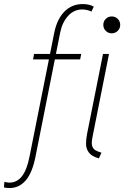

<svg xmlns="http://www.w3.org/2000/svg" viewBox="-71 -780 627 955"><path d="M-23.4 155.3Q-29.8 155.3 -37.4 154.5Q-44.9 153.8 -51.3 152.3L-49.3 124.5Q-43.9 126 -36.6 127.2Q-29.3 128.4 -24.4 128.4Q13.7 128.4 38.3 96.4Q63 64.5 75.7 -0.5L198.7 -616.7Q212.4 -684.6 249.3 -722.2Q286.1 -759.8 340.8 -759.8Q356.4 -759.8 370.4 -756.6Q384.3 -753.4 395.5 -747.1L383.8 -722.2Q374.5 -727.5 361.8 -730.2Q349.1 -732.9 337.9 -732.9Q296.4 -732.9 267.3 -700.4Q238.3 -668 228.5 -618.7L105.5 -0.5Q89.8 79.1 57.1 117.2Q24.4 155.3 -23.4 155.3ZM93.3 -484.4 98.6 -511.7H333L327.6 -484.4ZM420.9 7.8Q384.8 -2.4 370.8 -21.5Q356.9 -40.5 356.9 -64.7Q356.9 -88.9 362.3 -115.2L441.4 -511.7H471.2L388.7 -96.7Q382.8 -66.9 387.9 -52.5Q393.1 -38.1 405.3 -31.7Q417.5 -25.4 433.6 -20.5ZM484.9 -614.3Q467.3 -614.3 455.1 -626.5Q442.9 -638.7 442.9 -656.2Q442.9 -673.8 455.1 -686Q467.3 -698.2 484.9 -698.2Q502.4 -698.2 514.6 -686Q526.9 -673.8 526.9 -656.2Q526.9 -638.7 514.6 -626.5Q502.4 -614.3 484.9 -614.3Z"/></svg>

Font: Reddit Sans ExtraLight
Style: Italic
Weight: 250
Italic angle: -11.25°
Designer: Stephen Hutchings
Version: Version 1.013